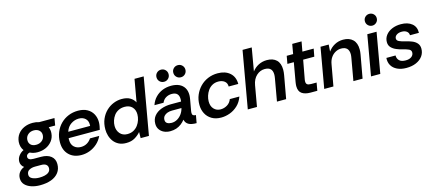

<svg xmlns="http://www.w3.org/2000/svg" viewBox="-99 -1387 5187 2283"><g transform="rotate(-15 2494.5 -246.0)"><path d="M176 232Q117 232 68.5 215.5Q20 199 -8.5 168Q-37 137 -37 91Q-37 50 -14.5 19Q8 -12 48 -28Q29 -40 18.5 -60Q8 -80 8 -102Q8 -143 33.5 -175.5Q59 -208 93 -223Q76 -245 68.5 -272.5Q61 -300 63 -331Q68 -386 97.5 -425.5Q127 -465 174.5 -486.5Q222 -508 280 -508Q322 -508 358 -496H547L532 -408H453Q460 -390 463.5 -371Q467 -352 465 -331Q461 -278 430.5 -238Q400 -198 353 -176.5Q306 -155 249 -155Q223 -155 199 -160.5Q175 -166 157 -176Q138 -173 125.5 -162Q113 -151 113 -134Q113 -92 181 -92H273Q351 -92 395 -57Q439 -22 439 41Q439 102 406.5 145Q374 188 315 210Q256 232 176 232ZM191 142Q226 142 257.5 135Q289 128 309.5 110Q330 92 330 61Q330 34 310.5 18Q291 2 251 2H175Q133 2 102 19Q71 36 71 76Q71 109 106.5 125.5Q142 142 191 142ZM256 -245Q298 -245 327.5 -269Q357 -293 360 -331Q364 -369 338.5 -393.5Q313 -418 271 -418Q228 -418 199.5 -393.5Q171 -369 168 -331Q165 -293 188 -269Q211 -245 256 -245Z M747 12Q650 12 592.5 -45Q535 -102 535 -199Q535 -266 558.5 -323Q582 -380 623.5 -421.5Q665 -463 720 -485.5Q775 -508 838 -508Q906 -508 952 -482Q998 -456 1021.5 -412Q1045 -368 1045 -314Q1045 -291 1040.5 -265.5Q1036 -240 1031 -221H648Q647 -216 647 -210.5Q647 -205 647 -200Q647 -143 680 -112.5Q713 -82 763 -82Q806 -82 839 -101.5Q872 -121 892 -153H1006Q981 -100 940.5 -63.5Q900 -27 850 -7.5Q800 12 747 12ZM663 -296H932Q933 -301 933 -304.5Q933 -308 933 -311Q934 -359 903.5 -387Q873 -415 823 -415Q772 -415 727 -385Q682 -355 663 -296Z M1296 12Q1243 12 1205 -7.5Q1167 -27 1143 -59Q1119 -91 1107.5 -130Q1096 -169 1096 -208Q1096 -279 1120 -334.5Q1144 -390 1184.5 -429Q1225 -468 1275 -488Q1325 -508 1377 -508Q1440 -508 1479.5 -484.5Q1519 -461 1538 -423L1587 -700H1700L1577 0H1475L1476 -75Q1448 -41 1404 -14.5Q1360 12 1296 12ZM1337 -87Q1381 -87 1413.5 -105Q1446 -123 1467.5 -152Q1489 -181 1500 -215.5Q1511 -250 1511 -284Q1511 -340 1478 -374.5Q1445 -409 1387 -409Q1343 -409 1309.5 -392Q1276 -375 1255 -346.5Q1234 -318 1223.5 -285Q1213 -252 1213 -220Q1213 -164 1246 -125.5Q1279 -87 1337 -87Z M1838 12Q1796 12 1762 -3.5Q1728 -19 1707.5 -48.5Q1687 -78 1687 -118Q1687 -177 1720 -216.5Q1753 -256 1807.5 -276Q1862 -296 1926 -296H2052Q2053 -306 2053.5 -313.5Q2054 -321 2054 -328Q2054 -368 2033 -390Q2012 -412 1967 -412Q1928 -412 1895.5 -393Q1863 -374 1847 -336H1735Q1754 -392 1791 -430Q1828 -468 1877.5 -488Q1927 -508 1985 -508Q2043 -508 2083.5 -489Q2124 -470 2146 -434Q2168 -398 2168 -345Q2168 -333 2166.5 -321.5Q2165 -310 2163 -296L2138 -156Q2137 -149 2136.5 -142Q2136 -135 2136 -131Q2136 -112 2147 -103.5Q2158 -95 2181 -95L2164 0Q2099 0 2065.5 -19.5Q2032 -39 2023 -80Q2002 -53 1974.5 -32Q1947 -11 1913 0.5Q1879 12 1838 12ZM1879 -80Q1917 -80 1949.5 -99Q1982 -118 2004.5 -149.5Q2027 -181 2036 -220H1920Q1890 -220 1863.5 -211Q1837 -202 1820.5 -183Q1804 -164 1804 -135Q1804 -106 1825.5 -93Q1847 -80 1879 -80ZM2126 -575Q2094 -575 2072.5 -596.5Q2051 -618 2051 -650Q2051 -681 2072.5 -702.5Q2094 -724 2126 -724Q2157 -724 2178.5 -702.5Q2200 -681 2200 -650Q2200 -618 2178.5 -596.5Q2157 -575 2126 -575ZM1919 -575Q1887 -575 1865.5 -596.5Q1844 -618 1844 -650Q1844 -681 1865.5 -702.5Q1887 -724 1919 -724Q1950 -724 1971.5 -702.5Q1993 -681 1993 -650Q1993 -618 1971.5 -596.5Q1950 -575 1919 -575Z M2466 12Q2397 12 2349 -17Q2301 -46 2276.5 -94.5Q2252 -143 2252 -200Q2252 -266 2275.5 -321.5Q2299 -377 2340 -419Q2381 -461 2436.5 -484.5Q2492 -508 2557 -508Q2651 -508 2707 -458.5Q2763 -409 2763 -322H2645Q2645 -366 2615 -388.5Q2585 -411 2540 -411Q2498 -411 2465.5 -393Q2433 -375 2412 -345Q2391 -315 2380 -280Q2369 -245 2369 -211Q2369 -152 2401.5 -118Q2434 -84 2483 -84Q2527 -84 2565 -107Q2603 -130 2619 -174H2737Q2714 -109 2670 -68Q2626 -27 2572.5 -7.5Q2519 12 2466 12Z M2794 0 2917 -700H3030L2981 -417Q3012 -459 3059.5 -483.5Q3107 -508 3163 -508Q3239 -508 3281 -467.5Q3323 -427 3323 -347Q3323 -318 3317 -283L3266 0H3153L3201 -272Q3203 -285 3204.5 -296Q3206 -307 3206 -318Q3206 -365 3183 -388.5Q3160 -412 3111 -412Q3055 -412 3010 -371Q2965 -330 2952 -256L2907 0Z M3565 0Q3499 0 3460.5 -27Q3422 -54 3422 -119Q3422 -130 3423.5 -142Q3425 -154 3427 -167L3468 -401H3389L3406 -496H3485L3506 -616H3621L3599 -496H3738L3720 -401H3583L3540 -167Q3539 -161 3538.5 -155Q3538 -149 3538 -144Q3538 -118 3552.5 -107.5Q3567 -97 3600 -97H3667L3650 0Z M3735 0 3822 -496H3923L3917 -411Q3949 -456 3997 -482Q4045 -508 4102 -508Q4178 -508 4221 -466Q4264 -424 4264 -345Q4264 -331 4262.5 -315.5Q4261 -300 4258 -283L4207 0H4094L4142 -272Q4144 -282 4145.5 -295Q4147 -308 4147 -316Q4147 -412 4052 -412Q4015 -412 3981.5 -393.5Q3948 -375 3925.5 -342Q3903 -309 3895 -262L3848 0Z M4311 0 4398 -496H4512L4425 0ZM4483 -579Q4453 -579 4431.5 -600Q4410 -621 4410 -652Q4410 -683 4431.5 -703.5Q4453 -724 4483 -724Q4513 -724 4534.5 -703.5Q4556 -683 4556 -652Q4556 -621 4534.5 -600Q4513 -579 4483 -579Z M4745 12Q4680 12 4633 -10.5Q4586 -33 4563 -72.5Q4540 -112 4544 -165H4657Q4656 -127 4681 -102Q4706 -77 4760 -77Q4805 -77 4831.5 -97Q4858 -117 4858 -149Q4858 -177 4831.5 -189.5Q4805 -202 4763 -212Q4743 -216 4723.5 -222.5Q4704 -229 4685 -237Q4648 -252 4623 -278Q4598 -304 4598 -345Q4598 -392 4626 -429Q4654 -466 4702.5 -487Q4751 -508 4813 -508Q4898 -508 4948 -467Q4998 -426 4995 -353H4885Q4885 -383 4862 -401Q4839 -419 4801 -419Q4761 -419 4736.5 -401.5Q4712 -384 4712 -358Q4712 -334 4739 -321Q4766 -308 4811 -298Q4854 -288 4891.5 -273Q4929 -258 4952 -231.5Q4975 -205 4975 -164Q4975 -112 4946 -72.5Q4917 -33 4865.5 -10.5Q4814 12 4745 12Z"/></g></svg>

Font: Rethink Sans SemiBold
Style: Italic
Weight: 600
Italic angle: -10°
Designer: The Rethink Sans project authors (Hans Thiessen). DM Sans designed by Colophon Foundry.
Foundry: Rethink Communications LLC
Version: Version 1.001